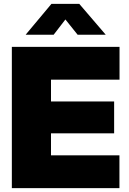

<svg xmlns="http://www.w3.org/2000/svg" viewBox="-20 -969 667 989"><path d="M41 0V-727.5H595.7V-558.6H242.7V-446.3H567.9V-282.2H242.7V-168.9H595.2V0ZM256.3 -790H112.8V-791L245.1 -949.2H388.2L523.9 -791V-790H379.9L316.9 -868.7Z"/></svg>

Font: Inter 28pt Black
Style: Regular
Weight: 900
Designer: Rasmus Andersson
Foundry: rsms
Version: Version 4.001;git-66647c0bb